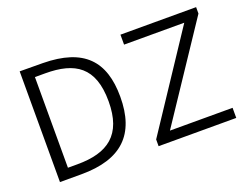

<svg xmlns="http://www.w3.org/2000/svg" viewBox="-110 -950 1527 1178"><g transform="rotate(-20 653.5 -361.5)"><path d="M101 -723V0H241C504 0 628 -121 628 -366C628 -599 518 -719 252 -722C191 -722 107 -723 101 -723ZM745 0H1252V-66H843L1253 -681V-723H759V-658H1152L745 -44ZM177 -658H244C438 -658 551 -588 551 -364C551 -145 438 -66 239 -66H177Z"/></g></svg>

Font: United Sans Light
Style: Regular
Weight: 300
Designer: Pablo Impallari, Rodrigo Fuenzalida (Modified by Dan O. Williams)
Version: Version 1.000;PS 001.000;hotconv 1.0.88;makeotf.lib2.5.64775